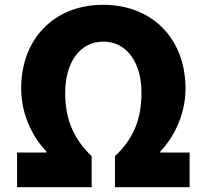

<svg xmlns="http://www.w3.org/2000/svg" viewBox="-20 -778 859 798"><path d="M51 0H361V-129C286 -201 251 -281 251 -392C251 -517 311 -605 409 -605C508 -605 568 -517 568 -392C568 -281 534 -201 458 -129V0H768V-144H646V-148C693 -197 751 -290 751 -410C751 -617 613 -758 409 -758C205 -758 68 -617 68 -410C68 -290 126 -197 173 -148V-144H51Z"/></svg>

Font: Noto Sans CJK TC Black
Style: Regular
Weight: 900
Designer: Ryoko NISHIZUKA 西塚涼子 (kana, bopomofo & ideographs); Paul D. Hunt (Latin, Greek & Cyrillic); Sandoll Communications 산돌커뮤니
Foundry: Adobe
Version: Version 2.004;hotconv 1.0.118;makeotfexe 2.5.65603